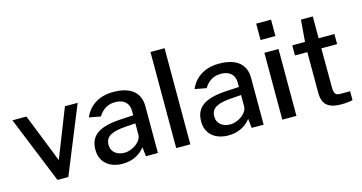

<svg xmlns="http://www.w3.org/2000/svg" viewBox="-80 -1111 2770 1470"><g transform="rotate(-15 1305.0 -376.0)"><path d="M427 -530 275 -144 122 -530H11L226 0H312L528 -530Z M742 10C817 10 877 -20 919 -73L927 0H1022V-371C1022 -474 956 -540 811 -540C696 -540 617 -484 582 -400L673 -383C707 -439 753 -461 806 -461C874 -461 914 -425 914 -363V-328L828 -323C644 -315 566 -263 566 -146C566 -47 639 10 742 10ZM777 -68C717 -68 673 -101 673 -157C673 -231 736 -252 843 -259L914 -264V-175C914 -120 842 -68 777 -68Z M1279 0V-762H1167V0Z M1580 10C1655 10 1715 -20 1757 -73L1765 0H1860V-371C1860 -474 1794 -540 1649 -540C1534 -540 1455 -484 1420 -400L1511 -383C1545 -439 1591 -461 1644 -461C1712 -461 1752 -425 1752 -363V-328L1666 -323C1482 -315 1404 -263 1404 -146C1404 -47 1477 10 1580 10ZM1615 -68C1555 -68 1511 -101 1511 -157C1511 -231 1574 -252 1681 -259L1752 -264V-175C1752 -120 1680 -68 1615 -68Z M2008 -530V0H2120V-530ZM2005 -762V-632H2123V-762Z M2563 -530H2438V-703H2344L2330 -530H2229V-450H2327V-131C2327 -46 2359 4 2479 4C2515 4 2552 -1 2566 -6V-76H2486C2457 -76 2439 -86 2439 -138L2438 -450H2563Z"/></g></svg>

Font: Cheyenne Sans Medium
Style: Regular
Weight: 500
Designer: The Public Sans project authors (U.S. Web Design System), Libre Franklin designed by Pablo Impallari and Rodrigo Fuenzal
Foundry: The Cheyenne Sans Project Authors
Version: Version 2.007